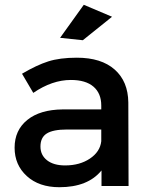

<svg xmlns="http://www.w3.org/2000/svg" viewBox="-20 -777 626 802"><path d="M448 -707 326 -609 231 -619 330 -757ZM517 0H404V-65Q347 5 228 5Q143 5 92 -41.5Q41 -88 41 -160Q41 -233 94 -276Q147 -319 242 -320H403V-336Q403 -387 370.5 -415Q338 -443 276 -443Q198 -443 119 -389L72 -469Q133 -505 181.5 -520.5Q230 -536 301 -536Q403 -536 459 -486.5Q515 -437 516 -349ZM252 -86Q313 -86 355.5 -114.5Q398 -143 403 -187V-236H259Q202 -236 175.5 -219.5Q149 -203 149 -165Q149 -129 176.5 -107.5Q204 -86 252 -86Z"/></svg>

Font: Montserrat-Arabic
Style: Regular
Weight: 400
Designer: Mohamed Gaber
Foundry: Kief Type Foundry
Version: Version 5.008;PS 005.008;hotconv 1.0.88;makeotf.lib2.5.64775